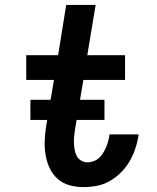

<svg xmlns="http://www.w3.org/2000/svg" viewBox="-20 -755 640 783"><path d="M320 8Q290 8 262 0Q234 -8 213.5 -27Q193 -46 181.5 -71.5Q170 -97 165.5 -126Q161 -155 162.5 -185Q164 -215 169 -245L200 -429H87V-530H217L250 -735H370L336 -530H490V-429H320L286 -228Q284 -214 282.5 -200Q281 -186 281.5 -172Q282 -158 284.5 -144Q287 -130 293 -118.5Q299 -107 311 -100Q323 -93 337 -93Q349 -93 361.5 -97.5Q374 -102 383.5 -110.5Q393 -119 400 -130.5Q407 -142 412 -153.5Q417 -165 420.5 -177Q424 -189 426 -201Q426 -202 426 -203.5Q426 -205 427 -207H545Q545 -204 544.5 -201.5Q544 -199 544 -196Q539 -169 530 -143.5Q521 -118 506.5 -94Q492 -70 471 -49.5Q450 -29 425.5 -15.5Q401 -2 374 3Q347 8 320 8ZM104 -266V-348H406V-266Z"/></svg>

Font: Iosevka Curly Extended Oblique
Style: Bold
Weight: 700
Width: 7
Italic angle: -9°
Monospace: yes
Designer: Belleve Invis
Foundry: Belleve Invis
Version: Version 11.1.0; ttfautohint (v1.8.3)